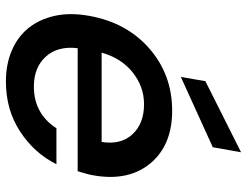

<svg xmlns="http://www.w3.org/2000/svg" viewBox="-114 -722 845 657"><g transform="rotate(90 308.5 -393.5)"><path d="M336.9 -463.9Q276.4 -463.9 227.5 -424.8Q178.7 -385.7 160.2 -318.8H465.8Q476.1 -385.3 439.2 -424.6Q402.3 -463.9 336.9 -463.9ZM542 -164.1Q503.9 -87.9 429.7 -39.6Q355.5 8.8 258.8 8.8Q199.7 8.8 152.6 -11.5Q105.5 -31.7 75.7 -68.8Q45.9 -106 34.2 -158.4Q22.5 -210.9 34.2 -275.9Q57.1 -404.8 146.5 -482.4Q235.8 -560.1 358.9 -560.1Q477.1 -560.1 539.1 -485.4Q601.1 -410.6 580.1 -291Q577.1 -272.5 565.9 -236.8H145Q136.7 -168.5 173.8 -127.7Q210.9 -86.9 275.9 -86.9Q369.1 -86.9 418.9 -164.1ZM257.8 -673.8 501 -795.9 483.9 -699.2 243.2 -589.8Z"/></g></svg>

Font: Poppins Medium
Style: Italic
Weight: 500
Italic angle: -10°
Designer: Ninad Kale (Devanagari), Jonny Pinhorn (Latin)
Foundry: Indian Type Foundry
Version: Version 3.200;PS 1.000;hotconv 16.6.54;makeotf.lib2.5.65590